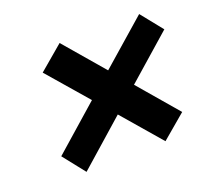

<svg xmlns="http://www.w3.org/2000/svg" viewBox="-84 -596 690 635"><g transform="rotate(-20 261.5 -278.5)"><path d="M120 -63 59 -140 218 -280 96 -421 182 -494 302 -354 462 -494 523 -418 366 -280 485 -141 400 -69 282 -206Z"/></g></svg>

Font: Lexend Med
Style: Italic
Weight: 500
Italic angle: -8.13011°
Designer: Bonnie Shaver-Troup, Thomas Jockin
Foundry: Lexend
Version: Version 1.007